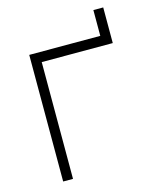

<svg xmlns="http://www.w3.org/2000/svg" viewBox="-101 -720 642 791"><g transform="rotate(-15 220.0 -325.0)"><path d="M112 0V-498H415V-650H373V-540H70V0Z"/></g></svg>

Font: Vela Sans ExtLt
Style: Regular
Weight: 200
Designer: Principal design: Mikhail Sharanda - project Manrope.
Design modification: Ravid Balaliev
Foundry: Mikhail Sharanda
Version: Version 1.001